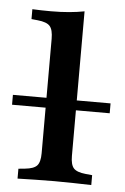

<svg xmlns="http://www.w3.org/2000/svg" viewBox="-67 -667 456 703"><g transform="rotate(5 160.5 -315.5)"><path d="M159.7 -2.4Q121.8 -2.4 90.3 -1.6Q58.9 -0.8 24.2 0V-36.3L48.4 -38.7Q80.6 -41.9 92.3 -54.8Q104 -67.7 104 -100V-208.1H215.3V-100Q215.3 -67.7 227 -54.8Q238.7 -41.9 271 -38.7L295.2 -36.3V0Q261.3 -0.8 229.8 -1.6Q198.4 -2.4 159.7 -2.4ZM104 -208.1V-520.2Q104 -554 92.3 -567.3Q80.6 -580.6 47.6 -583.9L24.2 -586.3V-622.6Q41.9 -621.8 57.7 -621.4Q73.4 -621 92.7 -621Q129 -621 159.7 -623.8Q190.3 -626.6 215.3 -631.5V-622.6V-208.1ZM-19.4 -267.7V-304H339.5V-267.7Z"/></g></svg>

Font: Playfair 9pt
Style: Bold
Weight: 700
Designer: Claus Eggers Sørensen
Foundry: Claus Eggers Sørensen
Version: Version 2.203